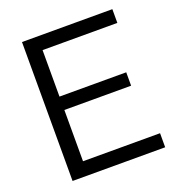

<svg xmlns="http://www.w3.org/2000/svg" viewBox="-143 -906 986 1052"><g transform="rotate(-20 350.0 -380.0)"><path d="M101.1 -785.2H627.9V-705.1H191.9V-434.1H581.1V-356H191.9V-57.1H641.1V24.9H101.1Z"/></g></svg>

Font: BIZ UDPGothic
Style: Regular
Weight: 400
Designer: TypeBank Co., Ltd.
Foundry: Morisawa Inc.
Version: Version 1.051